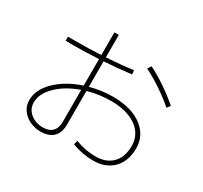

<svg xmlns="http://www.w3.org/2000/svg" viewBox="-160 -1017 1320 1246"><g transform="rotate(30 500.0 -394.0)"><path d="M864 -212Q864 -115 809 -59Q754 -3 661 -3Q578 -3 501 -33L509 -63Q582 -34 661 -34Q740 -34 785.5 -80.5Q831 -127 831 -212Q831 -266 800 -308Q769 -350 710 -373.5Q651 -397 571 -397Q484 -397 398 -373V-122Q398 -60 365.5 -27.5Q333 5 268 5Q230 5 192 -12Q154 -29 130 -61.5Q106 -94 106 -137Q106 -216 178 -286Q250 -356 365 -394V-593Q263 -587 173 -587Q135 -587 118 -588V-618H165Q276 -618 365 -623V-793H398V-625Q518 -632 598 -644L601 -614Q502 -601 398 -595V-404Q481 -427 571 -427Q660 -427 726.5 -399.5Q793 -372 828.5 -323.5Q864 -275 864 -212ZM684 -723Q743 -694 806.5 -650.5Q870 -607 921 -563L902 -538Q853 -581 789 -624Q725 -667 666 -696ZM365 -362Q265 -327 202 -266Q139 -205 139 -138Q139 -103 158 -77.5Q177 -52 207 -39Q237 -26 268 -26Q316 -26 340.5 -50.5Q365 -75 365 -122Z"/></g></svg>

Font: IBM Plex Sans JP ExtraLight
Style: Regular
Weight: 200
Designer: Mike Abbink; Paul van der Laan; Pieter van Rosmalen; Wujin Sim; Yejin Wi; Jinhee Kim; Boomi Park; Yona Kim; Kichan Ma
Foundry: Sandoll Inc.
Version: Version 1.001